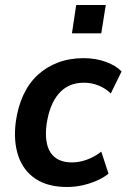

<svg xmlns="http://www.w3.org/2000/svg" viewBox="-20 -736 505 766"><path d="M247 10Q171 10 122 -22.5Q73 -55 53 -114Q33 -173 43 -250Q51 -309 73 -356.5Q95 -404 130 -436.5Q165 -469 211.5 -486.5Q258 -504 313 -504Q361 -504 401.5 -489.5Q442 -475 465 -451L422 -363Q402 -383 374 -394.5Q346 -406 315 -406Q283 -406 258 -395Q233 -384 214.5 -362.5Q196 -341 184 -311Q172 -281 166 -241Q156 -166 182 -127Q208 -88 267 -88Q297 -88 328 -99.5Q359 -111 384 -131L413 -43Q393 -27 365.5 -15Q338 -3 308 3.5Q278 10 247 10ZM267 -603 284 -716H402L384 -603Z"/></svg>

Font: Nunito Sans 10pt SemiCondensed
Style: Bold Italic
Weight: 700
Width: 4
Italic angle: -9°
Designer: Vernon Adams
Foundry: Vernon Adams
Version: Version 3.101;gftools[0.9.27]